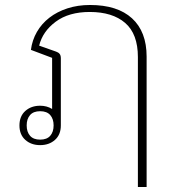

<svg xmlns="http://www.w3.org/2000/svg" viewBox="-20 -570 718 770"><path d="M533 -341Q533 -434 482 -478Q431 -522 340 -522Q256 -522 203.5 -483Q151 -444 137 -387L205 -363Q214 -360 219 -354Q224 -348 224 -336V-67Q224 -30 200.5 -9Q177 12 141 12Q105 12 81.5 -9Q58 -30 58 -67Q58 -104 81.5 -125Q105 -146 141 -146Q168 -146 189 -133V-338L104 -370Q109 -409 128 -442Q147 -475 178 -499Q209 -523 250.5 -536.5Q292 -550 341 -550Q451 -550 509.5 -496.5Q568 -443 568 -343V180H533ZM141 -10Q168 -10 181.5 -25.5Q195 -41 195 -67Q195 -93 181.5 -108.5Q168 -124 141 -124Q114 -124 100.5 -108.5Q87 -93 87 -67Q87 -41 100.5 -25.5Q114 -10 141 -10Z"/></svg>

Font: IBM Plex Sans Thai Looped ExtraLight
Style: Regular
Weight: 200
Designer: Mike Abbink, Paul van der Laan, Pieter van Rosmalen, Ben Mitchell, Mark Frömberg
Foundry: Bold Monday
Version: Version 1.0